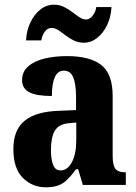

<svg xmlns="http://www.w3.org/2000/svg" viewBox="-20 -788 581 818"><path d="M175 10Q118 10 77.5 -30Q37 -70 37 -153Q37 -235 85.5 -274Q134 -313 232 -316L304 -319V-374Q304 -430 292 -458.5Q280 -487 252 -487Q226 -487 213.5 -459Q201 -431 201 -379Q136 -379 105 -395Q74 -411 74 -447Q74 -482 100 -505Q126 -528 169.5 -538.5Q213 -549 265 -549Q363 -549 411.5 -511Q460 -473 460 -379V-125Q460 -84 471.5 -69Q483 -54 513 -54H516V0H333L313 -67H304Q284 -40 267 -23Q250 -6 228.5 2Q207 10 175 10ZM237 -62Q268 -62 286.5 -97.5Q305 -133 305 -191V-266L273 -263Q230 -259 213.5 -231Q197 -203 197 -149Q197 -108 206.5 -85Q216 -62 237 -62ZM337 -606Q314 -606 294.5 -615.5Q275 -625 259 -637.5Q243 -650 228.5 -659.5Q214 -669 199 -669Q182 -669 170.5 -652.5Q159 -636 156 -616H91Q93 -658 109.5 -692.5Q126 -727 152 -747.5Q178 -768 210 -768Q233 -768 252.5 -758.5Q272 -749 288 -736.5Q304 -724 318.5 -714.5Q333 -705 347 -705Q362 -705 375 -721.5Q388 -738 390 -758H455Q453 -716 436.5 -681.5Q420 -647 394 -626.5Q368 -606 337 -606Z"/></svg>

Font: Noto Serif Lao Condensed ExtraBold
Style: Regular
Weight: 800
Width: 3
Designer: Monotype Design Team
Foundry: Monotype Imaging Inc.
Version: Version 2.003; ttfautohint (v1.8.4.7-5d5b)